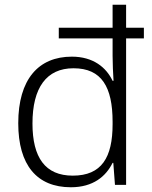

<svg xmlns="http://www.w3.org/2000/svg" viewBox="-20 -780 640 810"><path d="M279 10C373 10 427 -36 455 -93H458L465 0H512V-618H587V-663H512V-760H455V-663H228V-618H455V-544C455 -512 457 -470 459 -439H455C428 -496 373 -541 283 -541C142 -541 57 -445 57 -260C57 -83 136 10 279 10ZM287 -39C171 -39 117 -115 117 -259C117 -410 176 -492 290 -492C409 -492 455 -413 455 -266V-256C455 -116 409 -39 287 -39Z"/></svg>

Font: Noto Sans Malayalam Light
Style: Regular
Weight: 300
Designer: Jelle Bosma - Monotype Design Team
Foundry: Monotype Imaging Inc.
Version: Version 2.104